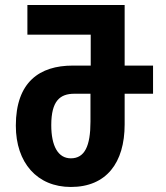

<svg xmlns="http://www.w3.org/2000/svg" viewBox="-20 -734 660 764"><path d="M262 10C403 10 476 -86 476 -239V-361H589V-473H476V-714H89V-596H341V-473H269C138 -473 43 -408 43 -234C43 -86 128 10 262 10ZM262 -104C211 -104 184 -153 184 -236C184 -333 219 -361 276 -361H340V-250C340 -153 317 -104 262 -104Z"/></svg>

Font: Noto Sans Georgian ExtraCondensed Bold
Style: Regular
Weight: 700
Width: 2
Designer: Monotype Design Team, Akaki Razmadze
Foundry: Google LLC
Version: Version 2.005